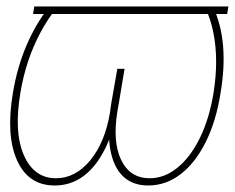

<svg xmlns="http://www.w3.org/2000/svg" viewBox="-20 -566 729 596"><path d="M689 -545.9 685.1 -522.5H82.5L86.4 -545.9ZM133.3 -545.9H158.7Q128.4 -507.8 105.5 -464.8Q82.5 -421.9 67.1 -375.2Q51.8 -328.6 43.5 -279.3Q22.5 -156.2 54 -84.5Q85.4 -12.7 153.8 -12.7Q214.4 -12.7 260.5 -68.8Q306.6 -125 321.8 -218.8L344.2 -352.5H366.7L349.1 -247.1Q335.4 -164.6 307.6 -107.2Q279.8 -49.8 240 -20Q200.2 9.8 149.9 9.8Q67.9 9.8 33 -68.1Q-2 -146 20 -277.3Q33.2 -356.9 61.8 -424.1Q90.3 -491.2 133.3 -545.9ZM615.7 -545.9H641.1Q666.5 -491.2 672.4 -424.1Q678.2 -356.9 664.6 -277.3Q650.9 -189.9 618.7 -125.2Q586.4 -60.5 540.8 -25.4Q495.1 9.8 439.9 9.8Q390.6 9.8 360.6 -20Q330.6 -49.8 321.5 -107.2Q312.5 -164.6 325.7 -247.1L344.2 -352.5H366.7L344.2 -218.8Q329.1 -125 356.4 -68.8Q383.8 -12.7 444.8 -12.7Q490.2 -12.7 530.5 -45.2Q570.8 -77.6 600.3 -137.5Q629.9 -197.3 643.1 -279.3Q650.9 -328.6 650.9 -375.2Q650.9 -421.9 642.3 -464.8Q633.8 -507.8 615.7 -545.9Z"/></svg>

Font: Inter 16pt Thin
Style: Italic
Weight: 250
Italic angle: -9.3988°
Version: Version 4.001;git-66647c0bb